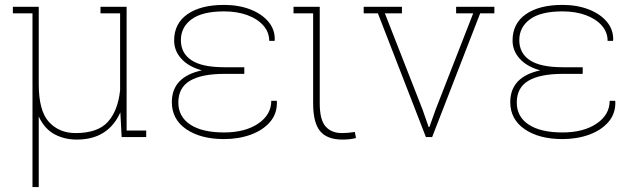

<svg xmlns="http://www.w3.org/2000/svg" viewBox="-20 -556 2571 779"><path d="M111.8 203.1V-502H32.2V-528.3H137.2V-214.8Q137.2 -106 178.7 -61Q220.2 -16.1 286.6 -16.1Q376.5 -16.1 417.5 -61.5Q458.5 -106.9 467.3 -189.9V-502H387.7V-528.3H493.7V-26.4H573.2V0H473.6L468.3 -100.1Q444.8 -46.9 400.9 -18.3Q356.9 10.3 291 10.3Q240.7 10.3 200.4 -11.7Q160.2 -33.7 137.2 -83.5V203.1Z M889.2 8.3Q794.4 8.3 735.8 -31.7Q677.2 -71.8 677.2 -141.6Q677.2 -244.1 798.8 -270.5Q744.6 -285.6 715.6 -317.9Q686.5 -350.1 686.5 -391.6Q686.5 -460.9 740.7 -498.5Q794.9 -536.1 889.2 -536.1Q947.8 -536.1 994.9 -518.1Q1042 -500 1069.1 -467.8Q1096.2 -435.5 1094.7 -393.1L1093.8 -390.1H1072.3Q1072.3 -425.8 1048.1 -452.9Q1023.9 -480 982.7 -494.9Q941.4 -509.8 889.2 -509.8Q800.8 -509.8 757.3 -477.8Q713.9 -445.8 713.9 -393.1Q713.9 -340.3 756.6 -311.8Q799.3 -283.2 890.6 -283.2H971.2V-256.3H890.6Q797.9 -256.3 750.7 -228.3Q703.6 -200.2 703.6 -140.1Q703.6 -82.5 752 -50.5Q800.3 -18.6 889.2 -18.6Q974.1 -18.6 1027.3 -54.4Q1080.6 -90.3 1080.6 -147H1102.5L1103.5 -144Q1105 -95.2 1075.7 -61.3Q1046.4 -27.3 997.1 -9.5Q947.8 8.3 889.2 8.3Z M1369.1 10.3Q1307.6 10.3 1279.1 -23.7Q1250.5 -57.6 1250.5 -136.2V-502H1170.9V-528.3H1277.3V-136.2Q1277.3 -70.3 1300.8 -43.2Q1324.2 -16.1 1367.7 -16.1Q1380.9 -16.1 1391.1 -17.1Q1401.4 -18.1 1419.9 -20.5L1424.3 3.9Q1402.3 10.3 1369.1 10.3Z M1708 0 1513.2 -502H1455.6V-528.3H1610.8V-502H1541.5L1694.3 -111.8L1719.2 -40.5H1722.2L1747.6 -111.8L1899.9 -502H1830.6V-528.3H1985.8V-502H1928.2L1733.4 0Z M2262.2 8.3Q2167.5 8.3 2108.9 -31.7Q2050.3 -71.8 2050.3 -141.6Q2050.3 -244.1 2171.9 -270.5Q2117.7 -285.6 2088.6 -317.9Q2059.6 -350.1 2059.6 -391.6Q2059.6 -460.9 2113.8 -498.5Q2168 -536.1 2262.2 -536.1Q2320.8 -536.1 2367.9 -518.1Q2415 -500 2442.1 -467.8Q2469.2 -435.5 2467.8 -393.1L2466.8 -390.1H2445.3Q2445.3 -425.8 2421.1 -452.9Q2397 -480 2355.7 -494.9Q2314.5 -509.8 2262.2 -509.8Q2173.8 -509.8 2130.4 -477.8Q2086.9 -445.8 2086.9 -393.1Q2086.9 -340.3 2129.6 -311.8Q2172.4 -283.2 2263.7 -283.2H2344.2V-256.3H2263.7Q2170.9 -256.3 2123.8 -228.3Q2076.7 -200.2 2076.7 -140.1Q2076.7 -82.5 2125 -50.5Q2173.3 -18.6 2262.2 -18.6Q2347.2 -18.6 2400.4 -54.4Q2453.6 -90.3 2453.6 -147H2475.6L2476.6 -144Q2478 -95.2 2448.7 -61.3Q2419.4 -27.3 2370.1 -9.5Q2320.8 8.3 2262.2 8.3Z"/></svg>

Font: Roboto Slab Thin
Style: Regular
Weight: 100
Designer: Google
Version: Version 2.000; ttfautohint (v1.8.1.43-b0c9)